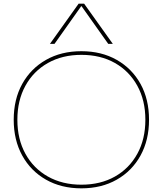

<svg xmlns="http://www.w3.org/2000/svg" viewBox="-20 -1020 890 1050"><path d="M425 10Q315 10 231.5 -37.5Q148 -85 101.5 -169.5Q55 -254 55 -365Q55 -477 101.5 -561Q148 -645 231.5 -692.5Q315 -740 425 -740Q535 -740 618.5 -692.5Q702 -645 748.5 -561Q795 -477 795 -365Q795 -254 748.5 -169.5Q702 -85 618.5 -37.5Q535 10 425 10ZM425 -10Q530 -10 608.5 -54.5Q687 -99 731 -179Q775 -259 775 -365Q775 -471 731 -551Q687 -631 608.5 -675.5Q530 -720 425 -720Q321 -720 242 -675.5Q163 -631 119 -551Q75 -471 75 -365Q75 -259 119 -179Q163 -99 242 -54.5Q321 -10 425 -10ZM253 -780 410 -1000H440L597 -780H572L426 -986H424L278 -780Z"/></svg>

Font: M PLUS 2 Thin Thin
Style: Regular
Weight: 250
Version: Version 1.001